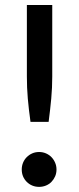

<svg xmlns="http://www.w3.org/2000/svg" viewBox="-20 -740 316 768"><path d="M67 -62Q67 -76.5 72.2 -89.2Q77.5 -102 87 -111.5Q96.5 -121 109 -126.5Q121.5 -132 136.5 -132Q151 -132 163.8 -126.5Q176.5 -121 185.8 -111.5Q195 -102 200.5 -89.2Q206 -76.5 206 -62Q206 -47 200.5 -34.5Q195 -22 185.8 -12.5Q176.5 -3 163.8 2.2Q151 7.5 136.5 7.5Q121.5 7.5 109 2.2Q96.5 -3 87 -12.5Q77.5 -22 72.2 -34.5Q67 -47 67 -62ZM189 -720V-434Q189 -389 185 -345.8Q181 -302.5 174.5 -252.5H102Q95 -302.5 91.2 -345.8Q87.5 -389 87.5 -434V-720Z"/></svg>

Font: Lato
Style: Regular
Weight: 600
Designer: Lukasz Dziedzic
Foundry: tyPoland Lukasz Dziedzic
Version: Version 2.006; 2014-01-15; ttfautohint (v1.4.1)